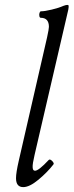

<svg xmlns="http://www.w3.org/2000/svg" viewBox="-20 -745 298 778"><path d="M74.2 13.2Q44.9 13.2 44.9 -22.9Q44.9 -45.4 56.2 -94.2L170.9 -594.2Q178.2 -627.9 178.2 -636.2Q178.2 -672.9 145 -672.9Q141.1 -672.9 139.6 -679.4Q138.2 -686 140.1 -692.6Q142.1 -699.2 146 -699.2Q161.1 -699.2 189.7 -706.1Q218.3 -712.9 236.8 -721.2Q247.1 -725.1 252.9 -725.1Q257.3 -725.1 258.1 -721.7Q258.8 -718.3 256.8 -706.1L120.1 -117.2Q115.7 -98.6 113.8 -86.4Q111.8 -74.2 112.3 -66.9Q112.8 -59.6 115 -56.4Q117.2 -53.2 122.1 -53.2Q136.7 -53.2 176.8 -96.2Q182.1 -102.1 191.2 -92.8Q200.2 -83.5 196.8 -79.1Q171.9 -46.9 135.7 -16.8Q99.6 13.2 74.2 13.2Z"/></svg>

Font: Junicode SmCond
Style: Italic
Weight: 400
Width: 4
Italic angle: -11°
Designer: Peter S. Baker
Version: Version 2.206